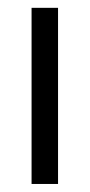

<svg xmlns="http://www.w3.org/2000/svg" viewBox="-20 -458 223 478"><path d="M58.6 -438.5H124.5V0H58.6Z"/></svg>

Font: Aeronef
Style: Regular
Weight: 400
Designer: Peter Wiegel - CAT-Fonts Germany
Foundry: CAT-Fonts, Peter Wiegel
Version: Version 0.002